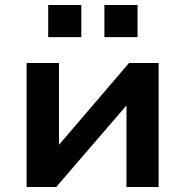

<svg xmlns="http://www.w3.org/2000/svg" viewBox="-20 -745 738 765"><path d="M86 0V-494H215V-140H191L494 -494H612V0H484V-354H509L204 0ZM396 -597V-725H528V-597ZM172 -597V-725H304V-597Z"/></svg>

Font: Nunito Sans 10pt SemiExpanded
Style: Bold
Weight: 700
Width: 6
Designer: Vernon Adams
Foundry: Vernon Adams
Version: Version 3.101;gftools[0.9.27]